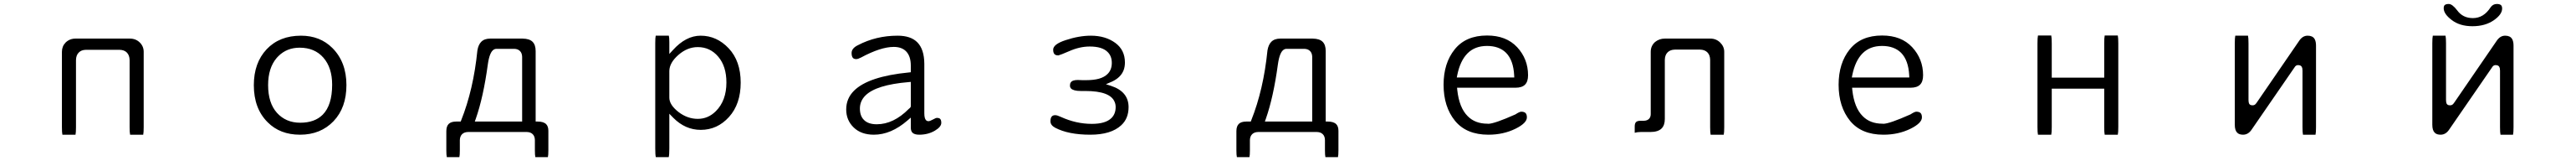

<svg xmlns="http://www.w3.org/2000/svg" viewBox="-20 -669 13040 813"><path d="M362.3 11.2Q364.7 0.5 364.7 -27.3V-365.2V-365.7Q365.2 -390.6 378.9 -403.8Q391.6 -417 414.6 -417.5H415H585H585.4Q608.9 -417 622.1 -403.8Q635.7 -390.1 636.2 -365.7V-365.2V-27.3Q636.2 0.5 638.7 11.2H705.1Q707.5 0.5 707.5 -27.3V-407.2Q707.5 -435.1 687.5 -454.6Q667.5 -474.1 637.7 -474.1H362.3Q332.5 -474.1 312 -454.1Q293.5 -435.1 293.5 -407.2V-27.3Q293.5 0.5 295.9 11.2Z M1497.1 -428.2Q1573.2 -428.2 1617.4 -377.7Q1661.6 -327.1 1661.6 -241.2Q1661.6 -137.7 1613.8 -89.8Q1573.2 -49.3 1500 -49.3Q1427.2 -49.3 1381.8 -99.6Q1337.4 -149.4 1337.4 -239.3Q1337.4 -326.2 1381.3 -377L1389.2 -385.3Q1432.1 -428.2 1497.1 -428.2ZM1503.9 -488.8Q1395 -488.8 1330.1 -420.4Q1265.1 -351.6 1265.1 -238.8Q1265.1 -121.1 1335 -51.8Q1397.5 11.2 1499 11.2Q1603 11.2 1668.5 -56.9Q1733.9 -125 1733.9 -239.3Q1733.9 -355.5 1663.1 -426.3Q1600.6 -488.8 1503.9 -488.8Z M2623.5 -55.2H2383.8L2388.7 -68.8Q2427.2 -178.2 2449.7 -343.3Q2458.5 -406.7 2480.5 -418.9Q2485.8 -421.9 2491.7 -422.4H2492.2H2583H2583.5Q2602.1 -421.9 2612.5 -411.4Q2623 -400.9 2623.5 -382.3V-381.8ZM2753.9 124.5Q2756.3 114.7 2756.3 89.8V-4.9V-5.4Q2756.3 -6.8 2756.3 -8.3Q2756.3 -30.8 2745.1 -42Q2731.9 -55.2 2702.1 -55.2H2691.9V-411.1Q2691.9 -442.4 2676.3 -458Q2660.6 -473.6 2626 -474.1H2461.9Q2432.6 -474.1 2416.5 -458Q2401.9 -443.4 2397 -414.6Q2377 -216.3 2314.9 -61.5L2312.5 -55.2H2290Q2263.7 -55.2 2251.7 -43.2Q2239.7 -31.2 2239.7 -6.8Q2239.7 -5.9 2239.7 -4.9V89.8Q2239.7 114.7 2242.2 124.5H2305.7Q2308.1 114.7 2308.1 89.8V39.1V38.6Q2308.6 19.5 2319.3 8.8Q2330.1 -2 2349.1 -2.4H2349.6H2647.5H2647.9Q2666.5 -2 2677.2 8.8Q2688 19.5 2688 39.1V89.8Q2688 114.7 2690.4 124.5Z M3368.7 -175.8V-310.5V-311Q3369.6 -352.5 3414.8 -391.8Q3460 -431.2 3512.7 -431.2Q3575.2 -431.2 3616.5 -382.6Q3657.7 -334 3657.7 -252.4Q3657.7 -161.1 3604.5 -107.9Q3565.4 -68.8 3512.9 -68.8Q3460.4 -68.8 3415 -103.5Q3368.7 -139.6 3368.7 -175.8ZM3365.7 124.5Q3368.7 112.3 3368.7 80.1V-94.7Q3387.7 -75.2 3389.2 -73.7Q3449.7 -13.2 3527.8 -13.2Q3611.8 -13.2 3670.9 -78.4Q3730 -143.6 3730 -252Q3730 -360.4 3669.4 -424.8Q3608.9 -488.8 3527.3 -488.8Q3452.6 -488.8 3386.7 -416L3368.7 -396.5V-456.1Q3368.7 -479.5 3366.2 -488.8H3299.8Q3297.4 -478.5 3297.4 -452.1V80.1Q3297.4 112.3 3300.3 124.5Z M4591.3 -255.4V-132.8Q4591.3 -128.4 4587.4 -124.5Q4585.4 -122.6 4581.1 -119.1Q4503.9 -41.5 4418.9 -41.5Q4375.5 -41.5 4354 -63.5Q4333.5 -83.5 4333.5 -121.1Q4333.5 -158.7 4361.3 -186.5Q4415.5 -240.7 4580.1 -254.4ZM4591.3 -75.2V-24.4Q4591.3 -7.3 4599.6 1Q4609.9 11.2 4633.8 11.2Q4678.7 11.2 4713.4 -9.3Q4745.6 -28.3 4745.6 -48.8Q4745.6 -65.4 4737.3 -70.8Q4732.4 -73.7 4723.6 -73.7Q4717.8 -73.7 4705.1 -66.4Q4688 -57.1 4680.7 -57.1Q4673.3 -57.1 4668.5 -62Q4659.7 -70.8 4659.7 -96.7V-346.7Q4659.2 -420.4 4624 -455.6Q4590.8 -488.8 4524.4 -488.8Q4415.5 -488.8 4323.7 -440.9Q4291.5 -425.3 4291.5 -401.4Q4291.5 -383.3 4298.8 -376Q4304.2 -370.6 4315.4 -370.6Q4323.7 -370.6 4338.9 -378.4Q4439 -432.1 4504.9 -432.1Q4544.9 -432.1 4566.9 -410.2Q4591.3 -385.7 4591.3 -336.9V-304.2L4582 -303.2Q4376 -283.2 4303.2 -210.4Q4264.2 -171.4 4264.2 -116.2Q4264.2 -62 4302 -25.4Q4339.8 11.2 4404.3 11.2Q4491.2 11.2 4574.2 -60.5ZM4581.1 -119.1 4581.5 -119.6Q4581.1 -119.6 4581.1 -119.1Z M5453.1 -209.5H5475.1Q5601.6 -209.5 5623.5 -153.8Q5628.4 -142.1 5628.4 -128.4Q5628.4 -94.2 5607.4 -73.2Q5577.6 -43.5 5507.8 -43.5Q5428.2 -43.5 5351.1 -78.6Q5332 -87.4 5323.2 -87.4Q5311 -87.4 5305.7 -81.5Q5298.3 -74.7 5298.3 -56.6Q5298.3 -36.6 5322.3 -23.9Q5389.2 11.2 5500 11.2Q5604.5 11.2 5656.2 -36.1Q5693.8 -70.3 5693.8 -127.9Q5693.8 -206.5 5605 -235.4L5579.1 -243.7L5610.8 -257.3Q5654.3 -277.8 5668.5 -314Q5675.3 -331.5 5675.3 -353.5Q5675.3 -416.5 5627 -452.1Q5576.7 -488.8 5502.9 -488.8Q5442.9 -488.8 5375 -466.3Q5312 -445.8 5312 -418Q5312 -397 5324.2 -391.6Q5330.1 -389.2 5338.4 -389.2Q5349.1 -391.6 5393.1 -410.6Q5446.3 -434.1 5497.1 -434.1Q5560.5 -434.1 5587.9 -406.2Q5608.9 -385.7 5608.9 -351.3Q5608.9 -316.9 5587.9 -295.9Q5571.3 -279.3 5544.2 -271.7Q5517.1 -264.2 5478.5 -264.2H5460L5436.5 -265.1Q5408.7 -265.1 5400.9 -252.4Q5397 -246.6 5397 -237.1Q5397 -227.5 5402.8 -221.7Q5408.2 -216.3 5420.4 -212.9Q5432.6 -209.5 5453.1 -209.5Z M6623.5 -55.2H6383.8L6388.7 -68.8Q6427.2 -178.2 6449.7 -343.3Q6458.5 -406.7 6480.5 -418.9Q6485.8 -421.9 6491.7 -422.4H6492.2H6583H6583.5Q6602.1 -421.9 6612.5 -411.4Q6623 -400.9 6623.5 -382.3V-381.8ZM6753.9 124.5Q6756.3 114.7 6756.3 89.8V-4.9V-5.4Q6756.3 -6.8 6756.3 -8.3Q6756.3 -30.8 6745.1 -42Q6731.9 -55.2 6702.1 -55.2H6691.9V-411.1Q6691.9 -442.4 6676.3 -458Q6660.6 -473.6 6626 -474.1H6461.9Q6432.6 -474.1 6416.5 -458Q6401.9 -443.4 6397 -414.6Q6377 -216.3 6314.9 -61.5L6312.5 -55.2H6290Q6263.7 -55.2 6251.7 -43.2Q6239.7 -31.2 6239.7 -6.8Q6239.7 -5.9 6239.7 -4.9V89.8Q6239.7 114.7 6242.2 124.5H6305.7Q6308.1 114.7 6308.1 89.8V39.1V38.6Q6308.6 19.5 6319.3 8.8Q6330.1 -2 6349.1 -2.4H6349.6H6647.5H6647.9Q6666.5 -2 6677.2 8.8Q6688 19.5 6688 39.1V89.8Q6688 114.7 6690.4 124.5Z M7605 -402.3Q7642.1 -364.7 7646 -288.6L7646.5 -277.8H7355.5L7357.9 -290Q7372.6 -362.3 7409.9 -399.7Q7447.3 -437 7508.5 -437Q7569.8 -437 7605 -402.3ZM7356.9 -226.1H7653.3Q7685.5 -226.1 7700.9 -241.5Q7716.3 -256.8 7716.3 -289.1Q7716.3 -371.1 7661.1 -430.7Q7606 -489.7 7508.8 -489.7Q7401.4 -489.7 7345 -419.9Q7288.6 -350.1 7288.6 -241.2Q7288.6 -129.9 7346.7 -58.6Q7404.3 11.2 7515.6 11.2Q7591.3 11.2 7652.8 -19Q7681.6 -33.2 7696 -47.6Q7710.4 -62 7710.4 -76.2Q7710.4 -91.3 7703.6 -98.1Q7696.8 -105 7681.6 -105Q7677.7 -105 7670.2 -101.6Q7662.6 -98.1 7652.3 -91.3Q7545.4 -43.9 7514.6 -43.9Q7512.7 -43.9 7510.7 -44.4Q7448.2 -44.4 7410.6 -82.5Q7367.7 -125 7357.9 -214.8Z M8707 11.2Q8709.5 0.5 8709.5 -27.3V-407.2Q8709.5 -434.1 8689 -454.1Q8668.5 -474.1 8639.6 -474.1H8408.2Q8380.9 -474.1 8359.4 -457Q8337.4 -437.5 8337.4 -407.2V-92.8Q8337.4 -77.6 8328.4 -68.6Q8319.3 -59.6 8302.2 -59.1H8301.8H8285.2Q8269.5 -59.1 8262.9 -52.5Q8256.3 -45.9 8256.3 -30.8V1.5Q8269.5 -2.4 8286.1 -2.4H8335Q8374.5 -2.4 8392.6 -20.5Q8408.7 -36.6 8408.7 -68.4V-366.2V-366.7Q8409.2 -391.1 8422.6 -404.5Q8436 -418 8459.5 -418.5H8460H8586.9H8587.4Q8610.8 -418 8624.3 -404.5Q8637.7 -391.1 8638.2 -366.7V-366.2V-27.3Q8638.2 0.5 8640.6 11.2Z M9605 -402.3Q9642.1 -364.7 9646 -288.6L9646.5 -277.8H9355.5L9357.9 -290Q9372.6 -362.3 9409.9 -399.7Q9447.3 -437 9508.5 -437Q9569.8 -437 9605 -402.3ZM9356.9 -226.1H9653.3Q9685.5 -226.1 9700.9 -241.5Q9716.3 -256.8 9716.3 -289.1Q9716.3 -371.1 9661.1 -430.7Q9606 -489.7 9508.8 -489.7Q9401.4 -489.7 9345 -419.9Q9288.6 -350.1 9288.6 -241.2Q9288.6 -129.9 9346.7 -58.6Q9404.3 11.2 9515.6 11.2Q9591.3 11.2 9652.8 -19Q9681.6 -33.2 9696 -47.6Q9710.4 -62 9710.4 -76.2Q9710.4 -91.3 9703.6 -98.1Q9696.8 -105 9681.6 -105Q9677.7 -105 9670.2 -101.6Q9662.6 -98.1 9652.3 -91.3Q9545.4 -43.9 9514.6 -43.9Q9512.7 -43.9 9510.7 -44.4Q9448.2 -44.4 9410.6 -82.5Q9367.7 -125 9357.9 -214.8Z M10635.7 -489.7Q10633.3 -478.5 10633.3 -449.2V-276.9H10367.7V-449.2Q10367.7 -478.5 10365.2 -489.7H10297.9Q10295.4 -478.5 10295.4 -449.2V-28.3Q10295.4 0.5 10297.9 11.2H10365.2Q10367.7 0.5 10367.7 -28.3V-221.2H10633.3V-28.3Q10633.3 0.5 10635.7 11.2H10702.1Q10704.6 0.5 10704.6 -28.3V-449.2Q10704.6 -478.5 10702.1 -489.7Z M11296.9 -488.8Q11294.4 -478 11294.4 -450.2V-39.1Q11294.4 -10.7 11306.6 1Q11316.4 11.2 11336.4 11.2Q11362.8 11.2 11380.4 -15.6L11594.7 -325.7Q11598.1 -331.5 11600.1 -333.5Q11603 -336.4 11604.5 -337.4Q11609.4 -340.3 11614.7 -340.3Q11632.8 -340.3 11636.2 -324.2Q11637.2 -319.3 11637.2 -312.5V-27.3Q11637.2 0.5 11639.6 11.2H11703.1Q11705.6 0.5 11705.6 -27.3V-438.5Q11705.6 -475.6 11684.1 -484.9Q11675.8 -488.8 11663.1 -488.8Q11637.2 -488.8 11619.6 -461.9L11405.8 -151.4Q11399.9 -142.6 11395.3 -139.9Q11390.6 -137.2 11383.8 -137.2Q11367.2 -137.2 11364.7 -152.8Q11363.8 -157.2 11363.8 -164.1V-450.2Q11363.8 -478 11361.3 -488.8Z M12377.9 -648.9Q12362.8 -648.9 12356.9 -643.1Q12352.1 -638.2 12352.1 -627.4Q12352.1 -598.6 12392.1 -568.4Q12433.1 -536.6 12497.6 -536.6Q12562 -536.6 12606 -566.9Q12647.9 -596.2 12647.9 -626Q12647.9 -637.2 12642.6 -642.6Q12636.2 -648.9 12621.1 -648.9Q12601.1 -648.9 12589.4 -631.8Q12554.2 -577.6 12500 -577.6Q12448.7 -577.6 12420.4 -616.7Q12395.5 -648.9 12377.9 -648.9ZM12296.9 -488.8Q12294.4 -478 12294.4 -450.2V-39.1Q12294.4 -10.7 12306.6 1Q12316.4 11.2 12336.4 11.2Q12362.8 11.2 12380.4 -15.6L12594.7 -325.7Q12598.1 -331.5 12600.1 -333.5Q12603 -336.4 12604.5 -337.4Q12609.4 -340.3 12614.7 -340.3Q12632.8 -340.3 12636.2 -324.2Q12637.2 -319.3 12637.2 -312.5V-27.3Q12637.2 0.5 12639.6 11.2H12703.1Q12705.6 0.5 12705.6 -27.3V-438.5Q12705.6 -475.6 12684.1 -484.9Q12675.8 -488.8 12663.1 -488.8Q12637.2 -488.8 12619.6 -461.9L12405.8 -151.4Q12399.9 -142.6 12395.3 -139.9Q12390.6 -137.2 12383.8 -137.2Q12367.2 -137.2 12364.7 -152.8Q12363.8 -157.2 12363.8 -164.1V-450.2Q12363.8 -478 12361.3 -488.8Z"/></svg>

Font: YuPearl-ExtraLight
Style: ExtraLight
Weight: 200
Designer: Max Yao
Foundry: Max-Everyday
Version: Version 1.011; ttfautohint (v1.8.3)